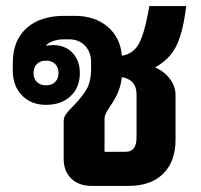

<svg xmlns="http://www.w3.org/2000/svg" viewBox="-20 -610 659 630"><path d="M489 -389Q520 -375 538 -350.5Q556 -326 556 -298V-152Q556 -80 515.5 -40Q475 0 402 0H281Q239 0 214 -24Q189 -48 189 -88V-212Q189 -225 196.5 -235.5Q204 -246 220 -262Q248 -290 263.5 -316Q279 -342 279 -386V-405Q279 -439 259 -460Q239 -481 206 -481H190Q171 -481 155 -475.5Q139 -470 131 -461V-460Q143 -462 154 -462Q194 -462 218 -436.5Q242 -411 242 -370Q242 -323 211.5 -294.5Q181 -266 131 -266Q82 -266 52 -297Q22 -328 22 -378V-404Q22 -477 67 -517.5Q112 -558 191 -558H225Q291 -558 333 -522.5Q375 -487 380 -427Q416 -433 434 -463.5Q452 -494 466 -568L470 -590H591L588 -568Q577 -493 555.5 -453.5Q534 -414 489 -389ZM131 -411Q112 -411 101 -400Q90 -389 90 -371Q90 -352 101 -341Q112 -330 131 -330Q150 -330 161 -341Q172 -352 172 -371Q172 -389 161 -400Q150 -411 131 -411ZM428 -301Q428 -348 380 -357Q376 -326 366 -304Q356 -282 341 -261Q332 -247 327.5 -238Q323 -229 323 -220V-112H393Q428 -112 428 -159Z"/></svg>

Font: Bai Jamjuree
Style: Bold
Weight: 700
Designer: Katatrad Aksorn Co.,Ltd.
Foundry: Cadson Demak Co.,Ltd.
Version: Version 1.000; ttfautohint (v1.6)